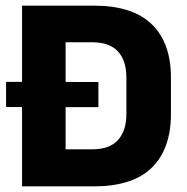

<svg xmlns="http://www.w3.org/2000/svg" viewBox="-20 -659 662 679"><path d="M1.5 -280.5V-369.5L328 -369V-280ZM167.5 0V-131H307Q367 -131 397 -163.5Q427 -196 427 -256.5V-384.5Q427 -445 397 -477.2Q367 -509.5 307 -509.5H167V-639H312.5Q449 -639 516.8 -573.2Q584.5 -507.5 584.5 -384.5V-256Q584.5 -132.5 517 -66.2Q449.5 0 312.5 0ZM58 0V-639H212V0Z"/></svg>

Font: Anek Latin
Style: Bold
Weight: 700
Designer: Yesha Goshar
Foundry: Ek Type
Version: Version 1.003